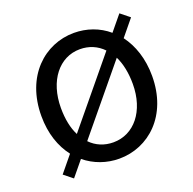

<svg xmlns="http://www.w3.org/2000/svg" viewBox="-109 -680 824 818"><g transform="rotate(-20 303.0 -271.5)"><path d="M92 26 148 -42C192 -6 246 13 303 13C436 13 554 -91 554 -271C554 -350 531 -415 495 -463L555 -536L514 -569L458 -501C415 -538 360 -557 303 -557C170 -557 52 -452 52 -271C52 -191 75 -127 112 -79L52 -6ZM303 -61C262 -61 226 -76 199 -104L439 -395C456 -361 465 -317 465 -267C465 -144 397 -61 303 -61ZM168 -148C151 -181 142 -224 142 -275C142 -398 209 -483 303 -483C344 -483 380 -468 408 -439Z"/></g></svg>

Font: Noto Sans CJK SC
Style: Regular
Weight: 400
Designer: Ryoko NISHIZUKA 西塚涼子 (kana, bopomofo & ideographs); Paul D. Hunt (Latin, Greek & Cyrillic); Sandoll Communications 산돌커뮤니
Foundry: Adobe
Version: Version 2.004;hotconv 1.0.118;makeotfexe 2.5.65603